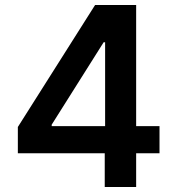

<svg xmlns="http://www.w3.org/2000/svg" viewBox="-20 -747 706 767"><path d="M51.3 -134.8V-239.7L359.9 -727.1H523.9V-243.2H617.2V-134.8H523.9V0H398.4V-134.8ZM399.9 -243.2V-578.1H394L186.5 -249V-243.2Z"/></svg>

Font: Interop SemBd
Style: Regular
Weight: 600
Designer: Rasmus Andersson, Google, Jang Haemin
Foundry: jhaemin
Version: Version 1.007